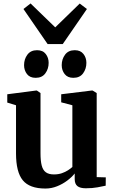

<svg xmlns="http://www.w3.org/2000/svg" viewBox="-20 -1078 660 1109"><path d="M475.5 9.5Q443 9.5 427.2 -3Q411.5 -15.5 411.5 -43.5V-76Q395 -55 368.5 -35Q342 -15 309.5 -2Q277 11 242.5 11Q151 11 111.8 -36.5Q72.5 -84 72.5 -192V-470L22 -485.5V-533.5L188 -555H193L214 -540.5V-192.5Q214 -148.5 221 -121.8Q228 -95 245 -82.8Q262 -70.5 291.5 -70.5Q317 -70.5 337.2 -77.5Q357.5 -84.5 372.8 -94.5Q388 -104.5 398 -113.5V-470L333.5 -487V-533.5L508.5 -555H515L538.5 -540.5V-55L591 -53.5L590.5 -5.5Q572.5 -1.5 543.2 4Q514 9.5 475.5 9.5ZM185.5 -628.5Q152.5 -628.5 135.8 -650.2Q119 -672 119 -701.5Q119 -736.5 138.2 -762.2Q157.5 -788 193.5 -788H194.5Q227.5 -788 244.2 -766.2Q261 -744.5 261 -715Q261 -680.5 242 -654.5Q223 -628.5 186.5 -628.5ZM403 -628.5Q370.5 -628.5 353.5 -650.2Q336.5 -672 336.5 -701.5Q336.5 -736.5 355.8 -762.2Q375 -788 411.5 -788H412.5Q445 -788 462 -766.2Q479 -744.5 479 -715Q479 -680.5 460 -654.5Q441 -628.5 404 -628.5ZM255 -823.5 115.5 -1026 156.5 -1058 299 -920 440.5 -1057.5 482 -1026 342.5 -823.5Z"/></svg>

Font: Merriweather 48pt
Style: Bold
Weight: 700
Version: Version 2.100